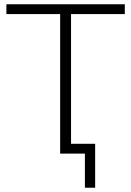

<svg xmlns="http://www.w3.org/2000/svg" viewBox="-20 -720 615 900"><path d="M565 -654H313V0H262V-654H10V-700H565ZM426 -46V160H378V0H262V-46Z"/></svg>

Font: Hilab Light
Style: Regular
Weight: 300
Designer: Cristianderson Lima
Foundry: Cristianderson
Version: Version 1.0